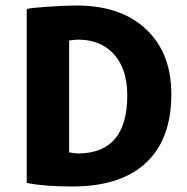

<svg xmlns="http://www.w3.org/2000/svg" viewBox="-20 -665 679 697"><path d="M77 -1V-632Q87 -636 150.5 -640.5Q214 -645 258 -645Q432 -645 525 -544Q602 -460 602 -323Q602 -152 501 -66Q410 12 242 12Q139 12 77 -1ZM231 -518V-112Q249 -108 266 -108H268Q442 -111 442 -319Q442 -423 384 -478Q337 -521 265 -521Q250 -521 231 -518Z"/></svg>

Font: Tajawal Black
Style: Regular
Weight: 900
Designer: Boutros Fonts
Foundry: Created by Boutros International 2017
Version: Version 1.700